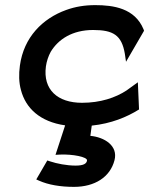

<svg xmlns="http://www.w3.org/2000/svg" viewBox="-20 -482 582 749"><path d="M522.4 -55 517.8 -161 473.4 -129C430.6 -101 371.9 -81 299.9 -81C204.9 -81 146.9 -132 159.1 -223C161.9 -243 168.6 -263 177.9 -280C207.5 -329 262.4 -365 343.4 -365C421.4 -365 454.6 -345 466.9 -273L471.6 -241L541.9 -362L539.8 -368C505.9 -450 422.5 -462 351.5 -462C310.5 -462 273.7 -456 237.9 -443C146.4 -410 72.6 -337 57.6 -226C53.1 -193 53.6 -160 61.7 -131C80.1 -60 135.9 -7 234.1 7L196.5 122L214.6 121C262.9 119 321.4 130 319.5 144C317.8 157 304.8 164 274.8 164C239.8 164 200.9 156 177 148L164.5 144L121.5 218L132.8 223C168.7 239 215.6 247 268.6 247C349.6 247 409.7 209 426.7 143C441.4 86 386.8 53 332.5 48L337.9 8C414 0 474.4 -25 522.4 -55Z"/></svg>

Font: Charger
Style: ExBdIt
Weight: 400
Designer: Jasper
Foundry: Cannot Into Space Fonts
Version: Version 0.99